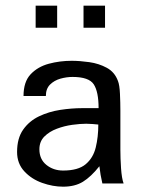

<svg xmlns="http://www.w3.org/2000/svg" viewBox="-20 -666 520 697"><path d="M336.9 -213.9Q336.9 -168.9 327.6 -130.9Q318.4 -92.8 291 -69.8Q263.7 -46.9 209 -46.9Q173.8 -46.9 148.4 -67.4Q123 -87.9 123 -124Q123 -152.3 141.1 -170.4Q159.2 -188.5 186.5 -198.7Q213.9 -209 242.7 -212.9Q271.5 -216.8 293 -216.8Q301.8 -216.8 315.9 -215.8Q330.1 -214.8 336.9 -213.9ZM428.7 0Q421.9 -18.6 419.4 -55.2Q417 -91.8 417 -122.1V-264.6Q417 -293 415.5 -325.2Q414.1 -357.4 408.2 -372.1Q396.5 -404.3 367.7 -419.9Q338.9 -435.5 304.2 -440.4Q269.5 -445.3 240.2 -445.3Q197.3 -445.3 157.2 -434.6Q117.2 -423.8 91.3 -396.5Q65.4 -369.1 65.4 -317.4H146.5Q146.5 -343.8 161.6 -358.9Q176.8 -374 199.2 -380.4Q221.7 -386.7 243.2 -386.7Q302.7 -386.7 320.3 -359.9Q337.9 -333 337.9 -273.4H278.3Q240.2 -273.4 198.7 -267.1Q157.2 -260.7 121.6 -243.7Q85.9 -226.6 64 -195.3Q42 -164.1 42 -114.3Q42 -72.3 68.4 -43.9Q94.7 -15.6 133.3 -2Q171.9 11.7 209 11.7Q252 11.7 281.2 -6.3Q310.5 -24.4 340.8 -62.5Q342.8 -45.9 345.2 -31.2Q347.7 -16.6 351.6 0ZM283.2 -565.4V-645.5H361.3V-565.4ZM109.4 -565.4V-645.5H187.5V-565.4Z"/></svg>

Font: Namkio Khamti
Style: Regular
Weight: 400
Designer: Debbi Hosken
Foundry: SIL International
Version: Version 3.917